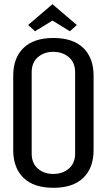

<svg xmlns="http://www.w3.org/2000/svg" viewBox="-20 -888 509 915"><path d="M230 -868 346 -769 313 -739 230 -790 147 -739 114 -769ZM426 -173Q426 -88 377 -40.5Q328 7 234.5 7Q141 7 92 -40.5Q43 -88 43 -173V-527Q43 -612 92 -659.5Q141 -707 234.5 -707Q328 -707 377 -659.5Q426 -612 426 -527ZM131 -156Q131 -110 160.5 -84.5Q190 -59 234 -59Q278 -59 308 -84.5Q338 -110 338 -156V-544Q338 -590 308 -615.5Q278 -641 234 -641Q190 -641 160.5 -615.5Q131 -590 131 -544Z"/></svg>

Font: Homenaje
Style: Regular
Weight: 400
Version: Version 1.002